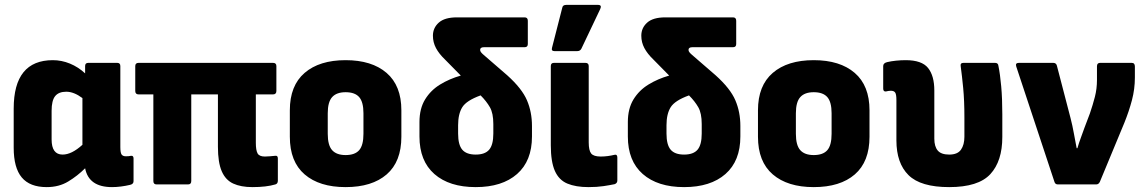

<svg xmlns="http://www.w3.org/2000/svg" viewBox="-20 -754 4679 785"><path d="M171 11Q102 11 69 -28.5Q36 -68 36 -150V-310Q36 -508 196 -508Q232 -508 266 -494Q300 -480 328 -454V-484Q328 -497 341 -497H459Q472 -497 472 -484V-153Q472 -130 477 -122.5Q482 -115 495 -115Q501 -115 506 -115.5Q511 -116 516 -117Q526 -118 526 -106V-13Q526 -1 511 2Q494 6 475 8.5Q456 11 438 11Q343 11 328 -66Q297 -35 259 -12Q221 11 171 11ZM191 -184Q191 -122 236 -122Q273 -122 317 -162V-353Q282 -379 251 -379Q220 -379 205.5 -361Q191 -343 191 -301Z M1012 11Q965 11 933.5 -3.5Q902 -18 886.5 -54Q871 -90 871 -154V-368H762V-14Q762 0 749 0H620Q607 0 607 -14V-368H547Q533 -368 533 -382V-484Q533 -497 547 -497H1096Q1110 -497 1110 -484V-382Q1110 -368 1096 -368H1026V-170Q1026 -140 1033 -127Q1040 -114 1063 -114Q1073 -114 1083 -115Q1093 -116 1105 -117Q1116 -119 1116 -106V-15Q1116 -3 1106 0Q1069 11 1012 11Z M1393 11Q1286 11 1225.5 -41Q1165 -93 1165 -195V-303Q1165 -404 1225.5 -456Q1286 -508 1393 -508Q1500 -508 1560.5 -456Q1621 -404 1621 -303V-195Q1621 -93 1561 -41Q1501 11 1393 11ZM1393 -120Q1431 -120 1448.5 -140Q1466 -160 1466 -207V-291Q1466 -337 1448.5 -357Q1431 -377 1393 -377Q1356 -377 1338 -357Q1320 -337 1320 -291V-207Q1320 -160 1338 -140Q1356 -120 1393 -120Z M1925 11Q1817 11 1756 -42.5Q1695 -96 1695 -196V-255Q1695 -310 1718 -347.5Q1741 -385 1779.5 -408.5Q1818 -432 1864 -445L1799 -511Q1775 -534 1762.5 -557.5Q1750 -581 1750 -608Q1750 -640 1774 -661.5Q1798 -683 1848 -683H2125Q2138 -683 2138 -669V-574Q2138 -561 2125 -561H1959Q1943 -561 1943 -550Q1943 -545 1947 -540Q1951 -535 1957 -530L2054 -446Q2114 -392 2134.5 -344Q2155 -296 2155 -239V-196Q2155 -96 2094 -42.5Q2033 11 1925 11ZM1853 -208Q1853 -162 1870 -142Q1887 -122 1925 -122Q1963 -122 1980 -142Q1997 -162 1997 -208V-247Q1997 -291 1983 -315.5Q1969 -340 1945 -364Q1887 -343 1870 -315.5Q1853 -288 1853 -242Z M2386 11Q2334 11 2299.5 -3.5Q2265 -18 2248.5 -55.5Q2232 -93 2232 -160V-484Q2232 -497 2245 -497H2373Q2387 -497 2387 -484V-172Q2387 -139 2397 -126.5Q2407 -114 2436 -114Q2451 -114 2465.5 -116Q2480 -118 2492 -121Q2504 -124 2504 -110V-16Q2504 -5 2493 -1Q2474 3 2447.5 7Q2421 11 2386 11ZM2247 -545Q2233 -545 2237 -559L2279 -723Q2281 -734 2295 -734H2425Q2442 -734 2434 -717L2357 -555Q2352 -545 2340 -545Z M2777 11Q2669 11 2608 -42.5Q2547 -96 2547 -196V-255Q2547 -310 2570 -347.5Q2593 -385 2631.5 -408.5Q2670 -432 2716 -445L2651 -511Q2627 -534 2614.5 -557.5Q2602 -581 2602 -608Q2602 -640 2626 -661.5Q2650 -683 2700 -683H2977Q2990 -683 2990 -669V-574Q2990 -561 2977 -561H2811Q2795 -561 2795 -550Q2795 -545 2799 -540Q2803 -535 2809 -530L2906 -446Q2966 -392 2986.5 -344Q3007 -296 3007 -239V-196Q3007 -96 2946 -42.5Q2885 11 2777 11ZM2705 -208Q2705 -162 2722 -142Q2739 -122 2777 -122Q2815 -122 2832 -142Q2849 -162 2849 -208V-247Q2849 -291 2835 -315.5Q2821 -340 2797 -364Q2739 -343 2722 -315.5Q2705 -288 2705 -242Z M3307 11Q3200 11 3139.5 -41Q3079 -93 3079 -195V-303Q3079 -404 3139.5 -456Q3200 -508 3307 -508Q3414 -508 3474.5 -456Q3535 -404 3535 -303V-195Q3535 -93 3475 -41Q3415 11 3307 11ZM3307 -120Q3345 -120 3362.5 -140Q3380 -160 3380 -207V-291Q3380 -337 3362.5 -357Q3345 -377 3307 -377Q3270 -377 3252 -357Q3234 -337 3234 -291V-207Q3234 -160 3252 -140Q3270 -120 3307 -120Z M3861 11Q3744 11 3694.5 -38Q3645 -87 3645 -180V-345Q3645 -368 3640 -375.5Q3635 -383 3622 -383Q3616 -383 3611.5 -382Q3607 -381 3602 -380Q3591 -379 3591 -392V-484Q3591 -496 3607 -500Q3624 -504 3644 -506Q3664 -508 3683 -508Q3749 -508 3774.5 -476Q3800 -444 3800 -384V-187Q3800 -155 3814 -138.5Q3828 -122 3861 -122Q3895 -122 3909 -142Q3923 -162 3923 -195V-274Q3923 -343 3918 -394.5Q3913 -446 3908 -482Q3905 -497 3919 -497H4048Q4061 -497 4062 -485Q4069 -451 4073.5 -401Q4078 -351 4078 -287V-194Q4078 -95 4029 -42Q3980 11 3861 11Z M4305 0Q4294 0 4291 -11L4135 -482Q4130 -497 4146 -497H4286Q4298 -497 4301 -486L4357 -271Q4365 -240 4370.5 -209Q4376 -178 4382 -148H4385Q4391 -169 4399 -190.5Q4407 -212 4414 -232L4436 -290Q4448 -325 4456.5 -358Q4465 -391 4465 -427V-483Q4465 -497 4478 -497H4607Q4620 -497 4620 -482V-437Q4620 -390 4608 -344.5Q4596 -299 4577 -252L4477 -11Q4472 0 4462 0Z"/></svg>

Font: Sofia Sans Semi Condensed Black
Style: Regular
Weight: 900
Designer: Botio Nikoltchev, Ani Petrova
Foundry: lettersoup
Version: Version 4.100; ttfautohint (v1.8.4.7-5d5b)